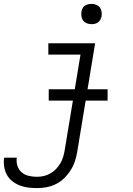

<svg xmlns="http://www.w3.org/2000/svg" viewBox="-61 -752 681 985"><path d="M129 213Q105 213 82.5 210Q60 207 39.5 199Q19 191 2 177.5Q-15 164 -25.5 145Q-36 126 -39.5 103.5Q-43 81 -40 58Q-39 58 -39 57.5Q-39 57 -39 57H25Q25 57 25 57Q25 57 25 57Q22 79 28.5 99Q35 119 50 132Q65 145 86 150Q107 155 129 155Q146 155 163.5 151Q181 147 197 138Q213 129 226 115.5Q239 102 248.5 86Q258 70 263 53Q268 36 271 18L352 -472H187V-530H427L335 28Q331 52 323 76Q315 100 301 122Q287 144 268 162.5Q249 181 225.5 192.5Q202 204 177.5 208.5Q153 213 129 213ZM408 -628Q396 -628 384.5 -632.5Q373 -637 366 -646Q359 -655 357 -667.5Q355 -680 357 -693Q358 -701 362.5 -709.5Q367 -718 374.5 -723Q382 -728 391 -730Q400 -732 408 -732Q421 -732 432.5 -727.5Q444 -723 451 -714Q458 -705 460 -692.5Q462 -680 460 -667Q458 -659 453.5 -650.5Q449 -642 441.5 -637Q434 -632 425.5 -630Q417 -628 408 -628ZM189 -236V-294H491V-236Z"/></svg>

Font: Iosevka Curly Slab LtEx
Style: Italic
Weight: 300
Width: 7
Italic angle: -9°
Monospace: yes
Designer: Belleve Invis
Foundry: Belleve Invis
Version: Version 11.1.0; ttfautohint (v1.8.3)